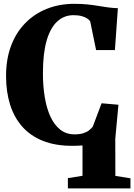

<svg xmlns="http://www.w3.org/2000/svg" viewBox="-20 -772 720 1031"><path d="M344.5 239.5V184.5L423 172V9Q410.5 10 396.8 10.5Q383 11 367 11Q277.5 11 210.8 -15.5Q144 -42 100 -91.5Q56 -141 34.2 -210.2Q12.5 -279.5 12.5 -364Q12.5 -454.5 39.5 -526.2Q66.5 -598 116 -648.2Q165.5 -698.5 232.5 -725Q299.5 -751.5 379.5 -751.5Q419 -751.5 449.8 -748.2Q480.5 -745 506.8 -740.5Q533 -736 558.8 -732.5Q584.5 -729 613 -728L597 -503H496L464.5 -657Q459.5 -665.5 448 -673Q436.5 -680.5 418.5 -685.5Q400.5 -690.5 374 -690.5Q324.5 -690.5 287.5 -656.8Q250.5 -623 230.5 -554.2Q210.5 -485.5 210.5 -379Q210.5 -309.5 220.5 -249.5Q230.5 -189.5 251.2 -145Q272 -100.5 304 -75.5Q336 -50.5 380 -50.5Q407.5 -50.5 426.8 -56.5Q446 -62.5 458.2 -72.2Q470.5 -82 478 -91.5L525.5 -217.5L616 -209.5L599 -27L599.5 172.5L680.5 185.5V239.5Z"/></svg>

Font: Merriweather 48pt Black
Style: Regular
Weight: 900
Version: Version 2.100